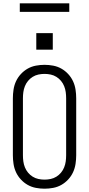

<svg xmlns="http://www.w3.org/2000/svg" viewBox="-20 -1136 540 1164"><path d="M250 8Q224 8 197.5 3Q171 -2 148 -15Q125 -28 106.5 -48Q88 -68 77 -92Q66 -116 62 -142.5Q58 -169 58 -195V-540Q58 -566 62 -592.5Q66 -619 77 -643Q88 -667 106.5 -687Q125 -707 148 -720Q171 -733 197.5 -738Q224 -743 250 -743Q276 -743 302.5 -738Q329 -733 352 -720Q375 -707 393.5 -687Q412 -667 423 -643Q434 -619 438 -592.5Q442 -566 442 -540V-195Q442 -169 438 -142.5Q434 -116 423 -92Q412 -68 393.5 -48Q375 -28 352 -15Q329 -2 302.5 3Q276 8 250 8ZM250 -47Q269 -47 287.5 -51Q306 -55 322 -65Q338 -75 350 -89.5Q362 -104 369 -121.5Q376 -139 378.5 -157.5Q381 -176 381 -195V-540Q381 -559 378.5 -577.5Q376 -596 369 -613.5Q362 -631 350 -645.5Q338 -660 322 -670Q306 -680 287.5 -684Q269 -688 250 -688Q231 -688 212.5 -684Q194 -680 178 -670Q162 -660 150 -645.5Q138 -631 131 -613.5Q124 -596 121.5 -577.5Q119 -559 119 -540V-195Q119 -176 121.5 -157.5Q124 -139 131 -121.5Q138 -104 150 -89.5Q162 -75 178 -65Q194 -55 212.5 -51Q231 -47 250 -47ZM200 -835V-935H300V-835ZM100 -1064V-1116H400V-1064Z"/></svg>

Font: Iosevka Fixed SS04 Light
Style: Regular
Weight: 300
Monospace: yes
Designer: Belleve Invis
Foundry: Belleve Invis
Version: Version 32.5.0